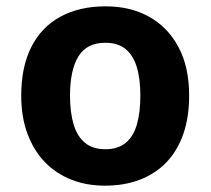

<svg xmlns="http://www.w3.org/2000/svg" viewBox="-20 -576 665 606"><path d="M577 -274Q577 -206 558.5 -153Q540 -100 505.5 -64Q471 -28 422 -9Q373 10 311 10Q253 10 205 -9Q157 -28 122 -64Q87 -100 67 -153Q47 -206 47 -274Q47 -365 79 -428Q111 -491 171 -523.5Q231 -556 314 -556Q391 -556 450 -523.5Q509 -491 543 -428Q577 -365 577 -274ZM201 -274Q201 -221 212.5 -183Q224 -145 248.5 -125Q273 -105 313 -105Q352 -105 376.5 -125Q401 -145 412 -183Q423 -221 423 -274Q423 -328 411.5 -365Q400 -402 376 -421.5Q352 -441 312 -441Q254 -441 227.5 -398Q201 -355 201 -274Z"/></svg>

Font: Noto Sans Lao
Style: Bold
Weight: 700
Designer: Monotype Design Team
Foundry: Monotype Imaging Inc.
Version: Version 2.003